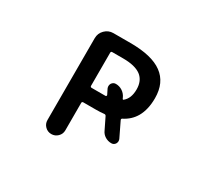

<svg xmlns="http://www.w3.org/2000/svg" viewBox="-144 -983 1288 1190"><g transform="rotate(30 500.0 -388.0)"><path d="M271.5 -84V-669.9Q271.5 -705.1 296.4 -730Q321.3 -754.9 356.4 -754.9H478.5Q631.8 -754.9 706.1 -700.2Q781.2 -645.5 781.2 -534.2Q781.2 -453.1 750 -398.4Q721.7 -349.6 668.9 -323.2Q661.1 -319.3 665 -310.5L715.8 -205.1Q718.8 -197.3 718.8 -190.4Q718.8 -181.6 713.9 -172.9Q704.1 -157.2 685.5 -157.2Q661.1 -157.2 640.6 -169.9Q620.1 -182.6 610.4 -205.1L571.3 -285.2Q567.4 -293.9 557.6 -293Q532.2 -290 497.1 -290H409.2Q399.4 -290 399.4 -280.3V-84Q399.4 -57.6 380.4 -39.1Q361.3 -20.5 335 -20.5Q308.6 -20.5 290 -39.1Q271.5 -57.6 271.5 -84ZM487.3 -393.6Q499 -393.6 508.8 -393.6Q512.7 -394.5 514.2 -397.5Q515.6 -400.4 514.6 -403.3L496.1 -440.4Q493.2 -448.2 493.2 -456.1Q493.2 -464.8 498 -473.6Q508.8 -490.2 527.3 -490.2Q552.7 -490.2 573.7 -476.6Q594.7 -462.9 605.5 -440.4L609.4 -431.6Q613.3 -424.8 618.2 -429.7Q655.3 -460 655.3 -524.4Q655.3 -586.9 614.3 -618.2Q572.3 -649.4 487.3 -649.4H409.2Q399.4 -649.4 399.4 -639.6V-403.3Q399.4 -393.6 409.2 -393.6Z"/></g></svg>

Font: Rounded-X Mgen+ 1m medium
Style: Regular
Weight: 500
Designer: [Source Han Sans]
Ryoko NISHIZUKA  (kana & ideographs); Paul D. Hunt (Latin, Greek & Cyrillic); Wenlong ZHANG  (bopomofo
Version: Version 1.059.20150602